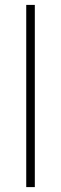

<svg xmlns="http://www.w3.org/2000/svg" viewBox="-20 -763 248 783"><path d="M87 0V-743H122V0Z"/></svg>

Font: Saira Thin SemiCondensed
Style: Regular
Weight: 100
Width: 4
Version: Version 1.101